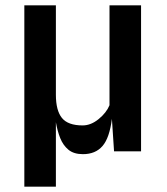

<svg xmlns="http://www.w3.org/2000/svg" viewBox="-20 -566 624 718"><path d="M71 132V-546H189V-211.5Q189 -153 211.5 -125Q234 -97 289 -97Q320 -97 349 -120.8Q378 -144.5 389.5 -172.5V-546H507.5V0H406.5L398.5 -121.5Q389.5 -50 363.2 -19.8Q337 10.5 290 10.5Q256 10.5 236 -6Q216 -22.5 205.2 -49.5Q194.5 -76.5 189 -109V132Z"/></svg>

Font: Spline Sans Medium
Style: Regular
Weight: 500
Designer: Eben Sorkin, Mirko Velimirovic
Foundry: Sorkin Type
Version: Version 1.000; ttfautohint (v1.8.3)